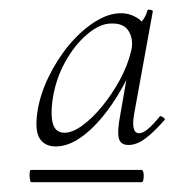

<svg xmlns="http://www.w3.org/2000/svg" viewBox="-20 -660 357 392"><path d="M94 -361Q72 -361 61.5 -376.5Q51 -392 56 -429Q61 -465 78.5 -501.5Q96 -538 120.5 -567.5Q145 -597 173 -615Q201 -633 227 -633Q245 -633 261 -623Q277 -613 278 -588L254 -605Q261 -607 269.5 -616.5Q278 -626 281 -639Q282 -641 287 -640Q292 -639 292 -637L254 -428Q247 -388 264 -388Q272 -388 282.5 -397Q293 -406 306 -422Q308 -424 313 -420.5Q318 -417 316 -415Q294 -390 276.5 -377Q259 -364 242 -364Q226 -364 222.5 -378Q219 -392 226 -428L242 -520L254 -531Q233 -482 206 -443.5Q179 -405 150 -383Q121 -361 94 -361ZM44 -288Q42 -288 41 -294.5Q40 -301 40.5 -307Q41 -313 43 -313H269Q272 -313 273 -307Q274 -301 273 -294.5Q272 -288 269 -288ZM112 -389Q128 -389 148.5 -404Q169 -419 189 -443.5Q209 -468 225 -497.5Q241 -527 248 -557Q253 -579 243 -596Q233 -613 207 -612Q184 -612 158 -590Q132 -568 112.5 -532.5Q93 -497 87 -454Q83 -423 88.5 -406Q94 -389 112 -389Z"/></svg>

Font: Cormorant Light
Style: Italic
Weight: 300
Italic angle: -10°
Designer: Christian Thalmann (Catharsis Fonts)
Foundry: Catharsis Fonts
Version: Version 4.000